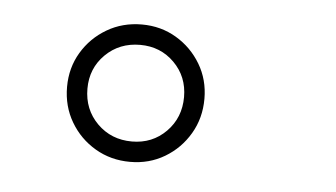

<svg xmlns="http://www.w3.org/2000/svg" viewBox="-30 -789 510 291"><g transform="rotate(5 225.0 -643.5)"><path d="M176 -539Q146.5 -539 122.8 -553Q99 -567 85 -590.8Q71 -614.5 71 -644Q71 -673 85 -696.5Q99 -720 122.8 -734Q146.5 -748 176 -748Q205 -748 228.5 -734Q252 -720 266 -696.5Q280 -673 280 -644Q280 -614.5 266 -590.8Q252 -567 228.5 -553Q205 -539 176 -539ZM176 -570Q207 -570 228 -591.2Q249 -612.5 249 -644Q249 -675 228 -696Q207 -717 176 -717Q144.5 -717 123.2 -696Q102 -675 102 -644Q102 -612.5 123.2 -591.2Q144.5 -570 176 -570Z"/></g></svg>

Font: League Mono Thin Condensed
Style: Regular
Weight: 100
Width: 1
Designer: Tyler Finck
Foundry: The League of Moveable Type / Tyler Finck
Version: Version 2.300;RELEASE